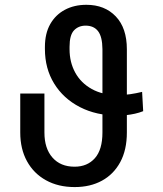

<svg xmlns="http://www.w3.org/2000/svg" viewBox="-20 -757 669 787"><path d="M562.5 -380.4 566.9 -301.3Q550.8 -294.9 533.2 -291Q515.6 -287.1 498.3 -285.2Q481 -283.2 464.4 -283.2Q375 -283.2 307.4 -318.1Q239.7 -353 201.9 -414.6Q164.1 -476.1 164.1 -556.2V-564.5Q164.1 -619.6 185.8 -658Q207.5 -696.3 245.8 -716.8Q284.2 -737.3 334 -737.3Q409.2 -737.3 454.6 -689.7Q500 -642.1 500 -555.2V-213.9Q500 -142.6 472.9 -92.5Q445.8 -42.5 397.9 -16.4Q350.1 9.8 286.1 9.8Q218.8 9.8 168.5 -18.1Q118.2 -45.9 90.6 -96.2Q63 -146.5 63 -213.9V-373.5H162.1V-213.9Q162.1 -148.4 195.1 -111.1Q228 -73.7 285.6 -73.7Q337.9 -73.7 368.9 -108.6Q399.9 -143.6 399.9 -213.9V-555.7Q399.4 -606.9 381.8 -629.4Q364.3 -651.9 331.1 -651.9Q301.8 -651.9 283.4 -632.6Q265.1 -613.3 265.1 -565.4V-555.2Q265.1 -502 288.3 -459.5Q311.5 -417 356.2 -392.1Q400.9 -367.2 464.4 -367.2Q476.1 -367.2 488.5 -368.2Q501 -369.1 513.2 -370.8Q525.4 -372.6 537.8 -375Q550.3 -377.4 562.5 -380.4Z"/></svg>

Font: Inter 17pt
Style: Regular
Weight: 400
Version: Version 4.001;git-66647c0bb